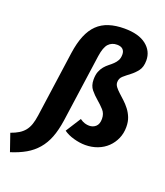

<svg xmlns="http://www.w3.org/2000/svg" viewBox="-273 -874 1043 1212"><g transform="rotate(20 248.0 -268.5)"><path d="M89 -499Q99 -569 119.5 -618.5Q140 -668 172 -699Q204 -730 249 -744.5Q294 -759 352 -759Q448 -759 499 -719Q550 -679 550 -616Q550 -572 530.5 -546.5Q511 -521 487 -503Q463 -485 443.5 -468Q424 -451 424 -425Q424 -409 435 -394.5Q446 -380 463 -364.5Q480 -349 499.5 -331Q519 -313 536 -291Q553 -269 564 -241.5Q575 -214 575 -178Q575 -136 559.5 -100.5Q544 -65 516.5 -38.5Q489 -12 451 2.5Q413 17 369 17Q332 17 291 5.5Q250 -6 223 -26L288 -128Q306 -115 321.5 -110.5Q337 -106 351 -106Q377 -106 395 -122.5Q413 -139 413 -174Q413 -209 392 -232Q371 -255 345.5 -276.5Q320 -298 299 -323.5Q278 -349 278 -390Q278 -422 286.5 -443.5Q295 -465 308 -480.5Q321 -496 336.5 -508Q352 -520 365 -532.5Q378 -545 386.5 -560.5Q395 -576 395 -600Q395 -622 382 -634.5Q369 -647 343 -647Q308 -647 286 -623.5Q264 -600 255 -538L191 -83Q181 -15 162 34Q143 83 112 119Q81 155 38.5 179.5Q-4 204 -61 222L-101 106Q-70 95 -48 81.5Q-26 68 -11 49.5Q4 31 13 5Q22 -21 27 -57Z"/></g></svg>

Font: Szlgxwxxxixliatcpuztgldltzi
Style: Regular
Weight: 700
Italic angle: -8°
Designer: Carrois Corporate & Edenspiekermann
Foundry: Carrois Corporate GbR & Edenspiekermann AG
Version: Version 2.001